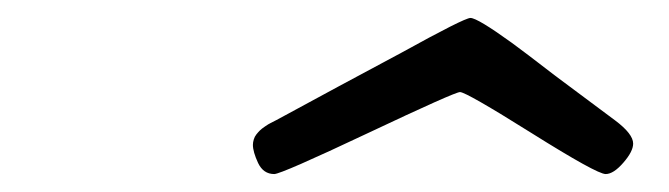

<svg xmlns="http://www.w3.org/2000/svg" viewBox="-20 -651 749 215"><path d="M263.2 -488.8Q263.2 -491.7 264.2 -494.9Q265.1 -498 267.1 -500.5Q269 -502.9 271 -504.9Q272.9 -506.8 276.9 -509.5Q280.8 -512.2 283 -513.2Q285.2 -514.2 289.6 -516.6Q293.9 -519 295.9 -520Q356.9 -553.2 429.2 -591.8Q500 -630.9 506.8 -630.9Q514.6 -630.9 553.2 -603Q565.4 -594.2 602.1 -565.9Q642.1 -536.1 668.9 -516.1Q689 -501 689 -490.2Q689 -481.4 678 -468.8Q667 -456.1 658.2 -456.1Q648.4 -456.1 575.2 -502Q502 -547.9 495.1 -547.9Q489.3 -547.9 392.1 -502Q294.9 -456.1 287.1 -456.1Q274.9 -456.1 269 -468.5Q263.2 -481 263.2 -488.8Z"/></svg>

Font: CMU Serif
Style: BoldItalic
Weight: 700
Italic angle: -14.04°
Version: Version 0.7.0